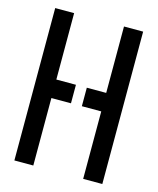

<svg xmlns="http://www.w3.org/2000/svg" viewBox="-105 -758 683 832"><g transform="rotate(15 236.5 -342.0)"><path d="M39.1 0V-683.6H124V-385.7H211.9V-302.7H124V0ZM260.7 -302.7V-385.7H347.7V-683.6H433.6V0H347.7V-302.7Z"/></g></svg>

Font: Post No Bills Jaffna SemiBold
Style: Regular
Weight: 600
Designer: Kosala Senevirathne, Siva Puranthara, Lasantha Premarathna, Tharique Azeez
Foundry: Mooniak
Version: Version 1.220 ; ttfautohint (v1.6)